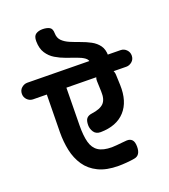

<svg xmlns="http://www.w3.org/2000/svg" viewBox="-266 -1250 1243 1411"><g transform="rotate(-20 355.5 -544.0)"><path d="M416.1 23.9Q321.7 23.9 258.5 -7Q195.3 -37.9 159.1 -91.2Q122.8 -144.6 108.2 -213Q93.7 -281.4 94.4 -355.8L99 -672.8Q99.8 -704 122 -726.3Q144.2 -748.7 175.2 -748.7Q209 -748.7 230.7 -724.6Q252.4 -700.4 251.4 -670.2L247.1 -354Q246.1 -273.1 260.1 -221.7Q274 -170.3 311.3 -146.1Q348.7 -121.8 416.1 -121.8Q431.1 -121.8 454.2 -124Q477.2 -126.2 499.7 -128.4Q522.1 -130.6 535 -131.4Q561.7 -132.3 576.4 -116.4Q591.2 -100.4 591.2 -62.7Q591.2 4.9 541.7 13.2Q514.2 18.3 477.9 21.1Q441.6 23.9 416.1 23.9ZM376.6 -254.4Q340.2 -254.4 323.6 -279.8Q307 -305.2 307 -333.1Q307 -370.4 320.8 -386.2Q334.7 -401.9 362.1 -405.4Q428.3 -413.9 456.5 -442.3Q484.7 -470.7 481.9 -533.8L478.9 -616.2Q478.1 -646.7 495 -657.9Q511.9 -669.2 546.4 -669.2Q567 -669.2 584.8 -665.2Q602.6 -661.1 614 -648.7Q625.4 -636.2 626.2 -610.3L629.2 -531.2Q633.8 -401.1 567.8 -328.6Q501.8 -256 376.6 -254.4ZM718.2 -641.6 -9.6 -650.9Q-35.4 -651.9 -53.7 -670.7Q-72 -689.4 -72 -715.6Q-72 -745.2 -51.6 -762.7Q-31.1 -780.2 -7 -780.2L720.8 -770.7Q746.7 -769.9 764.9 -751.1Q783.2 -732.3 783.2 -706.2Q783.2 -676.8 762.8 -659.2Q742.3 -641.6 718.2 -641.6ZM620.6 -763.4Q620.6 -725.9 600.8 -712.4Q581 -699 550.6 -699Q519.6 -699 499.8 -709.4Q480.1 -719.8 480.1 -754.8Q480.1 -783.2 457 -799.7Q433.9 -816.2 397.6 -828.7Q361.2 -841.2 320.8 -855.8Q280.3 -870.3 243.8 -892.2Q207.2 -914.1 183.7 -950.3Q160.1 -986.4 159.4 -1043.3Q159 -1084 179.9 -1097.8Q200.9 -1111.7 231.6 -1111.7Q263.7 -1111.7 285.4 -1100.8Q307.1 -1090 307.3 -1052.6Q307.8 -1015.8 330.4 -993.3Q353.1 -970.9 388.8 -956Q424.4 -941.1 464.5 -926.9Q504.6 -912.8 540.2 -893.6Q575.9 -874.3 598.2 -843.9Q620.6 -813.4 620.6 -763.4Z"/></g></svg>

Font: Playpen Sans Deva
Style: Regular
Weight: 400
Designer: Pooja Saxena, Gunjan Panchal, Laura Meseguer, Veronika Burian, José Scaglione
Foundry: TypeTogether
Version: Version 2.000